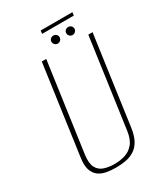

<svg xmlns="http://www.w3.org/2000/svg" viewBox="-182 -802 782 897"><g transform="rotate(-30 209.0 -353.5)"><path d="M173 12Q146 12 122 7.5Q98 3 80.5 -10Q63 -23 55 -47.5Q47 -72 53 -112L120 -591H144L77 -113Q71 -68 83.5 -45Q96 -22 121 -14Q146 -6 175 -6Q205 -6 232 -14Q259 -22 278.5 -45Q298 -68 304 -113L371 -591H394L327 -112Q321 -72 307 -47.5Q293 -23 272 -10Q251 3 225.5 7.5Q200 12 173 12ZM227 -626Q218 -626 211.5 -632.5Q205 -639 205 -648Q205 -657 211.5 -663Q218 -669 227 -669Q236 -669 242.5 -663Q249 -657 249 -648Q249 -639 242.5 -632.5Q236 -626 227 -626ZM307 -626Q298 -626 291.5 -632.5Q285 -639 285 -648Q285 -657 291.5 -663Q298 -669 307 -669Q316 -669 322.5 -663Q329 -657 329 -648Q329 -639 322.5 -632.5Q316 -626 307 -626ZM186 -702 188 -719H359L357 -702Z"/></g></svg>

Font: Alumni Sans SC Thin
Style: Italic
Weight: 100
Italic angle: -8°
Designer: Robert E. Leuschke
Foundry: Robert E. Leuschke
Version: Version 1.016